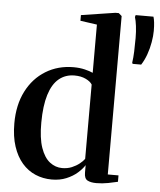

<svg xmlns="http://www.w3.org/2000/svg" viewBox="-57 -867 771 928"><g transform="rotate(5 329.0 -403.0)"><path d="M228.5 11Q186 11 149 -4.8Q112 -20.5 84.2 -52.5Q56.5 -84.5 40.8 -132.2Q25 -180 25 -244Q25 -333.5 58.8 -399.8Q92.5 -466 152 -502.5Q211.5 -539 287 -539Q316.5 -539 341.5 -533Q366.5 -527 381 -520V-754L300 -765.5V-793L465 -818.5H481.5L496.5 -805.5V-37H548.5V-6Q531 -1.5 502 4Q473 9.5 445 9.5Q417.5 9.5 401.8 1Q386 -7.5 386 -35.5V-72.5Q374.5 -54 352.5 -34.5Q330.5 -15 299 -2Q267.5 11 228.5 11ZM274 -48.5Q299.5 -48.5 320.5 -57.2Q341.5 -66 357.2 -78.5Q373 -91 381 -102.5V-463Q372.5 -477.5 349.5 -488.5Q326.5 -499.5 295 -499.5Q251 -499.5 219.5 -473.5Q188 -447.5 171.5 -394.2Q155 -341 154.5 -259.5Q154 -183.5 170.2 -137Q186.5 -90.5 213.8 -69.5Q241 -48.5 274 -48.5ZM611 -580H569.5L567 -585.5Q570.5 -608 571.8 -639.8Q573 -671.5 573 -705Q573 -737 569.5 -764Q566 -791 561 -806.5L563.5 -816H650Q653.5 -805 655.5 -788Q657.5 -771 657.5 -747.5Q657.5 -723 652.2 -692.5Q647 -662 636.5 -632.5Q626 -603 611 -580Z"/></g></svg>

Font: Merriweather 96pt SemiBold
Style: Regular
Weight: 600
Version: Version 2.100